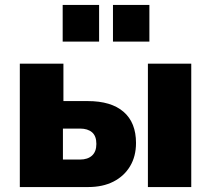

<svg xmlns="http://www.w3.org/2000/svg" viewBox="-20 -755 853 775"><path d="M60 0V-498H236V-347H334Q429 -347 479 -303.5Q529 -260 529 -178Q529 -124 505 -84Q481 -44 438 -22Q395 0 336 0ZM234 -111H303Q334 -111 351.5 -127Q369 -143 369 -174Q369 -206 351.5 -221Q334 -236 303 -236H234ZM577 0V-498H752V0ZM436 -587V-735H583V-587ZM233 -587V-735H380V-587Z"/></svg>

Font: Nunito Sans 10pt SemiCondensed Black
Style: Regular
Weight: 900
Width: 4
Designer: Vernon Adams
Foundry: Vernon Adams
Version: Version 3.101;gftools[0.9.27]